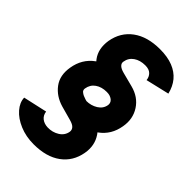

<svg xmlns="http://www.w3.org/2000/svg" viewBox="-242 -802 984 984"><g transform="rotate(45 250.0 -310.5)"><path d="M199 91Q143 91 97 71.5Q51 52 24 21Q-3 -10 -4 -44L126 -73Q129 -49 146 -35.5Q163 -22 189 -21Q224 -20 252 -37.5Q280 -55 285 -86Q287 -100 277.5 -111Q268 -122 242 -129L166 -150Q108 -167 75.5 -210.5Q43 -254 54 -319Q66 -393 123 -434.5Q180 -476 271 -476Q325 -476 363 -460.5Q401 -445 425 -415.5Q449 -386 458 -344L334 -315Q331 -336 317 -350Q303 -364 275 -364Q238 -364 213 -346.5Q188 -329 183 -297Q181 -284 191 -275.5Q201 -267 224 -260L302 -238Q363 -221 395 -173.5Q427 -126 416 -64Q403 9 347 50Q291 91 199 91ZM242 -145Q190 -145 147.5 -165Q105 -185 80 -217Q55 -249 55 -285L168 -308Q171 -293 184 -281.5Q197 -270 212 -263.5Q227 -257 233 -257Q267 -257 294.5 -274Q322 -291 327 -321Q329 -336 320 -347Q311 -358 285 -365L209 -386Q150 -403 118 -446.5Q86 -490 96 -555Q109 -629 165.5 -670.5Q222 -712 313 -712Q368 -712 407 -696.5Q446 -681 470 -652Q494 -623 504 -581L376 -551Q374 -572 360 -586Q346 -600 318 -600Q281 -600 255.5 -582.5Q230 -565 225 -533Q223 -520 233.5 -510Q244 -500 267 -494L344 -474Q406 -458 437.5 -409.5Q469 -361 458 -299Q446 -226 390 -185.5Q334 -145 242 -145Z"/></g></svg>

Font: Figtree Black
Style: Italic
Weight: 900
Italic angle: -9.5°
Foundry: Erik Kennedy
Version: Version 2.001;gftools[0.9.30]